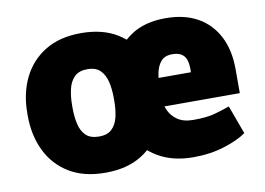

<svg xmlns="http://www.w3.org/2000/svg" viewBox="-64 -635 1026 742"><g transform="rotate(-10 449.0 -264.0)"><path d="M294.4 9.8Q210.4 9.8 152.8 -25.1Q95.2 -60.1 65.7 -121.1Q36.1 -182.1 36.1 -259.3V-268.6Q36.1 -346.2 65.7 -407Q95.2 -467.8 152.6 -502.9Q210 -538.1 293.5 -538.1Q377.9 -538.1 435.3 -502.9Q492.7 -467.8 522 -407Q551.3 -346.2 551.3 -268.6V-259.3Q551.3 -182.1 522 -121.1Q492.7 -60.1 435.5 -25.1Q378.4 9.8 294.4 9.8ZM294.4 -132.3Q326.7 -132.3 344.2 -148.9Q361.8 -165.5 368.7 -194.3Q375.5 -223.1 375.5 -259.3V-268.6Q375.5 -303.7 368.7 -332.8Q361.8 -361.8 344.2 -379.2Q326.7 -396.5 293.5 -396.5Q261.2 -396.5 243.4 -379.2Q225.6 -361.8 218.8 -332.8Q211.9 -303.7 211.9 -268.6V-259.3Q211.9 -223.1 218.8 -194.3Q225.6 -165.5 243.4 -148.9Q261.2 -132.3 294.4 -132.3ZM639.2 9.8Q558.1 9.8 500.2 -24.7Q442.4 -59.1 411.4 -117.2Q380.4 -175.3 380.4 -245.6V-262.7Q380.4 -339.8 407.5 -402.6Q434.6 -465.3 489.3 -502Q543.9 -538.6 626.5 -538.1Q699.7 -538.1 751.5 -508.8Q803.2 -479.5 830.8 -425.5Q858.4 -371.6 858.4 -296.9V-203.1H446.3V-315.4H686.5V-328.1Q686.5 -351.1 680.7 -366.2Q674.8 -381.3 661.6 -388.9Q648.4 -396.5 626.5 -396.5Q596.7 -396.5 581.5 -377.9Q566.4 -359.4 561.3 -328.9Q556.2 -298.3 556.2 -262.7V-245.6Q556.2 -216.3 567.4 -190.4Q578.6 -164.6 602.3 -148.4Q626 -132.3 663.6 -132.3Q715.3 -132.3 744.6 -140.1Q773.9 -147.9 807.6 -159.7L848.6 -47.9Q817.4 -25.4 762 -7.8Q706.5 9.8 639.2 9.8Z"/></g></svg>

Font: Heebo Black
Style: Regular
Weight: 900
Designer: Oded Ezer
Foundry: Ezer Type House
Version: Version 3.100